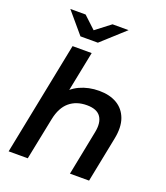

<svg xmlns="http://www.w3.org/2000/svg" viewBox="-168 -1066 1021 1180"><g transform="rotate(20 342.5 -476.0)"><path d="M426 -540Q495 -540 542.5 -512Q590 -484 610 -429.5Q630 -375 614 -296L555 0H430L488 -293Q501 -358 476 -394.5Q451 -431 385 -431Q316 -431 271 -393Q226 -355 210 -277L154 0H29L177 -742H302L230 -382L204 -430Q242 -487 299.5 -513.5Q357 -540 426 -540ZM202 -815 86 -952H186L309 -837H212L362 -952H467L316 -815Z"/></g></svg>

Font: MOST Montserrat SemiBold
Style: Italic
Weight: 600
Italic angle: -11.3°
Designer: Julieta Ulanovsky
Foundry: Julieta Ulanovsky
Version: Version 8.000;March 11, 2024;FontCreator 15.0.0.2926 64-bit